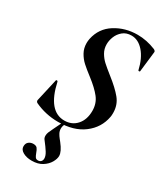

<svg xmlns="http://www.w3.org/2000/svg" viewBox="-224 -720 917 1079"><g transform="rotate(30 235.0 -180.5)"><path d="M39 -22Q29 -29 33 -41L65 -182Q65 -187 70.5 -187Q76 -187 77 -182Q114 -12 219 -12Q268 -12 298.5 -46.5Q329 -81 329 -138Q329 -186 301.5 -221Q274 -256 222 -296Q184 -325 162 -345Q140 -365 125 -392Q110 -419 110 -452Q110 -466 113 -481Q129 -556 192.5 -596Q256 -636 336 -636Q395 -636 454 -612Q468 -605 465 -595L450 -465Q449 -462 444.5 -462Q440 -462 439 -465Q423 -535 388 -575Q353 -615 309 -615Q275 -615 253 -596.5Q231 -578 221 -552.5Q211 -527 211 -503Q211 -473 225 -449Q239 -425 258 -407.5Q277 -390 315 -360Q374 -314 405 -276Q436 -238 436 -186Q436 -169 434 -160Q420 -84 357 -36Q294 12 192 12Q111 12 39 -22ZM93 228Q93 208 105.5 198Q118 188 135 188Q153 188 160.5 197.5Q168 207 174 225Q180 241 185.5 248.5Q191 256 203 256Q215 256 222 248.5Q229 241 229 229Q229 212 216 191Q203 170 178 138Q170 129 170 114Q170 103 174.5 91.5Q179 80 189 60L218 0H234Q225 21 225 36Q225 52 232 65Q239 78 248 89Q257 100 260 104Q294 147 294 175Q294 194 280.5 217.5Q267 241 240 258Q213 275 173 275Q139 275 116 262Q93 249 93 228Z"/></g></svg>

Font: Cormorant Garamond
Style: Bold Italic
Weight: 700
Italic angle: -10°
Designer: Christian Thalmann (Catharsis Fonts)
Foundry: Catharsis Fonts
Version: Version 4.000